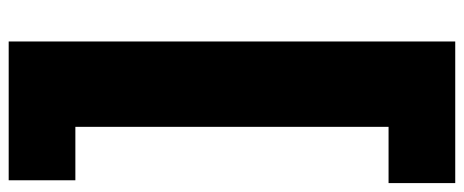

<svg xmlns="http://www.w3.org/2000/svg" viewBox="-333 -515 1068 442"><g transform="rotate(90 201.0 -294.0)"><path d="M75.5 220V-808H401.5V-654.5H272V66.5H395V220Z"/></g></svg>

Font: Encode Sans SemiExpanded SemiExpanded ExtraBold
Style: Regular
Weight: 800
Width: 6
Designer: Multiple Designers
Foundry: Impallari Type
Version: Version 3.000; ttfautohint (v1.8.3) -l 8 -r 50 -G 200 -x 14 